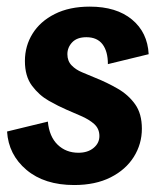

<svg xmlns="http://www.w3.org/2000/svg" viewBox="-20 -532 473 565"><path d="M198.3 12.5Q110.8 12.5 57.9 -32.1Q5 -76.7 0.8 -145L120.8 -174.2Q125 -130 149.6 -106.2Q174.2 -82.5 210.8 -82.5Q238.3 -82.5 255.4 -96.7Q272.5 -110.8 272.5 -131.7Q272.5 -153.3 257.1 -167.1Q241.7 -180.8 218.3 -190.8L175.8 -209.2Q152.5 -219.2 123.8 -235.4Q95 -251.7 74.2 -279.6Q53.3 -307.5 53.3 -352.5Q53.3 -396.7 75.8 -432.9Q98.3 -469.2 141.2 -490.8Q184.2 -512.5 244.2 -512.5Q322.5 -512.5 368.3 -474.6Q414.2 -436.7 417.5 -372.5L297.5 -343.3Q297.5 -380.8 281.7 -401.7Q265.8 -422.5 234.2 -422.5Q206.7 -422.5 192.5 -407.5Q178.3 -392.5 178.3 -372.5Q178.3 -352.5 190.8 -339.6Q203.3 -326.7 221.7 -319.2L261.7 -302.5Q295 -289.2 326.2 -271.2Q357.5 -253.3 377.5 -225.4Q397.5 -197.5 397.5 -153.3Q397.5 -108.3 373.8 -70.4Q350 -32.5 305.4 -10Q260.8 12.5 198.3 12.5Z"/></svg>

Font: Familjen Grotesk GF
Style: Bold Italic
Weight: 700
Designer: Anders Wikstroem, Jonas Baeckman, Matilda Gysing, Kristian Moeller
Foundry: Familjen STHML AB
Version: Version 2.000; Beta; Release 4; Build 6